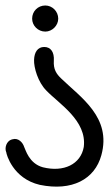

<svg xmlns="http://www.w3.org/2000/svg" viewBox="-20 -394 409 699"><path d="M176 -173C178 -204 165 -223 141 -223C117 -223 105 -204 104 -176C103 -148 118 -95 149 -64C195 -16 297 45 285 141C274 204 212 234 136 215C85 201 73 150 68 141C63 125 47 107 26 113C2 118 -4 146 3 161C3 166 26 256 125 279C242 303 325 259 349 171C387 33 273 -40 203 -108C185 -125 174 -142 176 -173ZM192 -326C192 -353 170 -374 145 -374C118 -374 97 -353 97 -326C97 -301 118 -279 145 -279C170 -279 192 -301 192 -326Z"/></svg>

Font: GFS Philostratos
Style: Regular
Weight: 400
Designer: George D. Matthiopoulos
Foundry: George D. Matthiopoulos
Version: Version 1.000